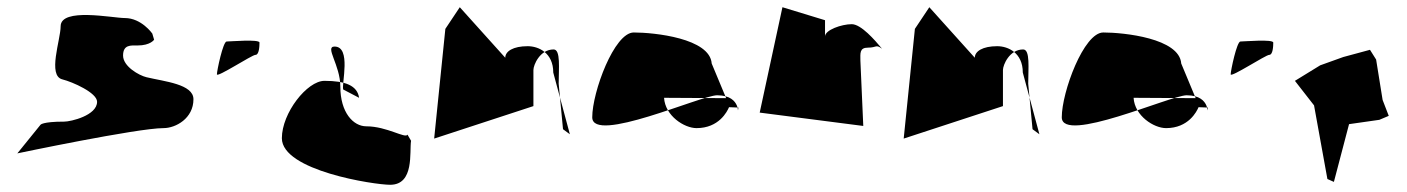

<svg xmlns="http://www.w3.org/2000/svg" viewBox="-20 -678 3898 532"><path d="M28 -253C28 -253 361 -323 433 -323C467 -323 516 -350 516 -403C516 -445 436 -452 386 -464C365 -469 321 -494 321 -524C321 -555 343 -552 361 -552C397 -552 407 -568 407 -568L402 -585C402 -585 372 -628 326 -628C292 -628 148 -658 148 -605C148 -568 111 -468 153 -458C181 -451 249 -421 249 -396C249 -358 176 -341 158 -341C96 -341 92 -332 92 -332Z M581 -472C581 -462 678 -526 688 -526C698 -526 699 -550 699 -560C699 -570 618 -563 608 -563C598 -563 581 -482 581 -472Z M761 -295C761 -205 1017 -166 1061 -166C1129 -166 1114 -258 1119 -288L1109 -305C1104 -293 1052 -328 995 -328C959 -328 923 -366 923 -438C923 -498 879 -549 907 -549C954 -549 926 -445 931 -430L975 -407C970 -441 937 -454 879 -454C831 -454 761 -365 761 -295Z M1183 -294 1458 -384V-484C1458 -498 1476 -541 1514 -541C1534 -541 1528 -488 1528 -446L1540 -320L1559 -306L1513 -477C1513 -532 1472 -550 1442 -550C1402 -550 1380 -536 1380 -518L1254 -658L1214 -598Z M1621 -353C1621 -423 1682 -588 1736 -588C1793 -588 1947 -572 1952 -502L1992 -406L1820 -407C1823 -357 1876 -323 1910 -323C1972 -323 1995 -369 2000 -381L2026 -380C2021 -350 2039 -414 1967 -414C1923 -414 1621 -278 1621 -353Z M2085 -366 2372 -329 2364 -510C2364 -530 2361 -546 2385 -546C2410 -546 2406 -556 2424 -543C2404 -567 2366 -611 2340 -611C2312 -611 2266 -595 2266 -577V-622L2148 -658Z M2484 -294 2759 -384V-484C2759 -498 2777 -541 2815 -541C2835 -541 2829 -488 2829 -446L2841 -320L2860 -306L2814 -477C2814 -532 2773 -550 2743 -550C2703 -550 2681 -536 2681 -518L2555 -658L2515 -598Z M2922 -353C2922 -423 2983 -588 3037 -588C3094 -588 3248 -572 3253 -502L3293 -406L3121 -407C3124 -357 3177 -323 3211 -323C3273 -323 3296 -369 3301 -381L3327 -380C3322 -350 3340 -414 3268 -414C3224 -414 2922 -278 2922 -353Z M3390 -472C3390 -462 3487 -526 3497 -526C3507 -526 3508 -550 3508 -560C3508 -570 3427 -563 3417 -563C3407 -563 3390 -482 3390 -472Z M3568 -454 3621 -386 3658 -182 3676 -174 3718 -334 3802 -346 3828 -357 3811 -401 3793 -513 3776 -540 3702 -520 3638 -497Z"/></svg>

Font: Interstorm
Style: Regular
Weight: 400
Version: Version 0.7